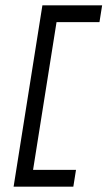

<svg xmlns="http://www.w3.org/2000/svg" viewBox="-20 -630 403 720"><path d="M31 70H255L265 7H104L192 -547H353L363 -610H139Z"/></svg>

Font: Charger Sport
Style: LitObl
Weight: 300
Designer: Jasper
Foundry: Cannot Into Space Fonts
Version: Version 1.1